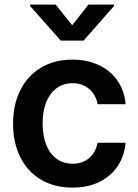

<svg xmlns="http://www.w3.org/2000/svg" viewBox="-20 -815 607 845"><path d="M299 10.7Q218.8 10.7 159.4 -24.9Q100.1 -60.4 68.7 -124.3Q37.3 -188.2 37.6 -270.6Q37.3 -353.3 69.1 -417.4Q100.9 -481.5 160 -517Q219.1 -552.6 298.3 -552.6Q364 -552.6 415.3 -528.4Q466.6 -504.3 497.3 -459.7Q528.1 -415.1 532.7 -356.5H409.8Q404.5 -383.5 390.1 -404.1Q375.7 -424.7 352.6 -436.8Q329.5 -448.9 299.7 -448.9Q259.9 -448.9 230.1 -427.6Q200.3 -406.2 183.9 -366.7Q167.6 -327.1 167.6 -272.7Q167.6 -217.7 183.6 -177.4Q199.6 -137.1 229.6 -115.8Q259.6 -94.5 299.7 -94.5Q342.3 -94.1 371.6 -118.6Q400.9 -143.1 409.8 -186.8H532.7Q527.7 -128.6 497.9 -83.8Q468 -39.1 417.1 -14.2Q366.1 10.7 299 10.7ZM225.1 -794.7 297.6 -703.8 369.3 -794.7H482.2V-789.1L348 -636.4H247.2L112.2 -789.1V-794.7Z"/></svg>

Font: Riot Sans
Style: Regular
Weight: 400
Designer: Rasmus Andersson
Foundry: rsms
Version: Version 3.005